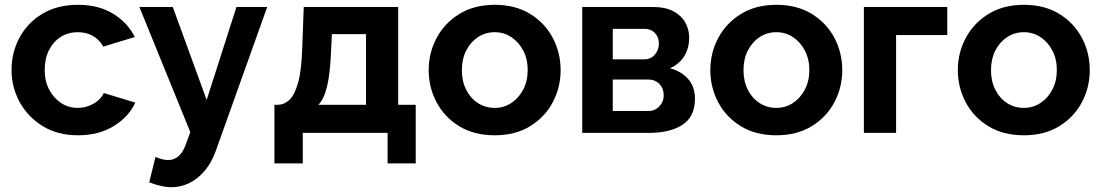

<svg xmlns="http://www.w3.org/2000/svg" viewBox="-20 -553 4584 799"><path d="M305 10Q220 10 158 -28Q96 -66 62 -128Q28 -190 28 -262Q28 -335 61.5 -397Q95 -459 157 -496Q219 -533 304 -533Q390 -533 450.5 -496Q511 -459 541 -399L410 -359Q375 -419 303 -419Q264 -419 233 -399.5Q202 -380 184 -344.5Q166 -309 166 -262Q166 -216 184.5 -180.5Q203 -145 234 -124.5Q265 -104 303 -104Q339 -104 369.5 -121.5Q400 -139 412 -166L543 -126Q516 -67 453.5 -28.5Q391 10 305 10Z M693 226Q672 226 650.5 221Q629 216 601 206L627 100Q657 113 680 113Q733 113 756 40L772 -3L560 -524H699L840 -137L964 -524H1092L878 75Q852 147 802.5 186.5Q753 226 693 226Z M1122 127V-117H1136Q1162 -117 1184 -137Q1206 -157 1220.5 -209Q1235 -261 1238 -359L1244 -524H1637V-117H1710V127H1593V0H1240V127ZM1305 -117H1503V-411H1361L1358 -346Q1354 -246 1341 -193Q1328 -140 1305 -117Z M2039 10Q1953 10 1891.5 -27.5Q1830 -65 1797 -127Q1764 -189 1764 -261Q1764 -334 1797.5 -396Q1831 -458 1892.5 -495.5Q1954 -533 2039 -533Q2124 -533 2185.5 -495.5Q2247 -458 2280 -396Q2313 -334 2313 -261Q2313 -189 2280 -127Q2247 -65 2185.5 -27.5Q2124 10 2039 10ZM1902 -261Q1902 -215 1920 -179.5Q1938 -144 1969 -124Q2000 -104 2039 -104Q2077 -104 2108 -124.5Q2139 -145 2157.5 -180.5Q2176 -216 2176 -262Q2176 -307 2157.5 -342.5Q2139 -378 2108 -398.5Q2077 -419 2039 -419Q2000 -419 1969 -398.5Q1938 -378 1920 -342.5Q1902 -307 1902 -261Z M2403 0V-524H2695Q2749 -524 2782.5 -506Q2816 -488 2832 -459Q2848 -430 2848 -397Q2848 -353 2828 -320Q2808 -287 2768 -269Q2814 -257 2843 -225Q2872 -193 2872 -142Q2872 -68 2820.5 -34Q2769 0 2681 0ZM2530 -306H2661Q2688 -306 2705 -325.5Q2722 -345 2722 -372Q2722 -398 2705.5 -415.5Q2689 -433 2662 -433H2530ZM2530 -91H2677Q2705 -91 2723.5 -110Q2742 -129 2742 -157Q2742 -185 2724 -203.5Q2706 -222 2678 -222H2530Z M3211 10Q3125 10 3063.5 -27.5Q3002 -65 2969 -127Q2936 -189 2936 -261Q2936 -334 2969.5 -396Q3003 -458 3064.5 -495.5Q3126 -533 3211 -533Q3296 -533 3357.5 -495.5Q3419 -458 3452 -396Q3485 -334 3485 -261Q3485 -189 3452 -127Q3419 -65 3357.5 -27.5Q3296 10 3211 10ZM3074 -261Q3074 -215 3092 -179.5Q3110 -144 3141 -124Q3172 -104 3211 -104Q3249 -104 3280 -124.5Q3311 -145 3329.5 -180.5Q3348 -216 3348 -262Q3348 -307 3329.5 -342.5Q3311 -378 3280 -398.5Q3249 -419 3211 -419Q3172 -419 3141 -398.5Q3110 -378 3092 -342.5Q3074 -307 3074 -261Z M3575 0V-524H3922V-407H3709V0Z M4241 10Q4155 10 4093.5 -27.5Q4032 -65 3999 -127Q3966 -189 3966 -261Q3966 -334 3999.5 -396Q4033 -458 4094.5 -495.5Q4156 -533 4241 -533Q4326 -533 4387.5 -495.5Q4449 -458 4482 -396Q4515 -334 4515 -261Q4515 -189 4482 -127Q4449 -65 4387.5 -27.5Q4326 10 4241 10ZM4104 -261Q4104 -215 4122 -179.5Q4140 -144 4171 -124Q4202 -104 4241 -104Q4279 -104 4310 -124.5Q4341 -145 4359.5 -180.5Q4378 -216 4378 -262Q4378 -307 4359.5 -342.5Q4341 -378 4310 -398.5Q4279 -419 4241 -419Q4202 -419 4171 -398.5Q4140 -378 4122 -342.5Q4104 -307 4104 -261Z"/></svg>

Font: Raleway
Style: Bold
Weight: 700
Designer: Matt McInerney, Pablo Impallari, Rodrigo Fuenzalida
Foundry: Matt McInerney, Pablo Impallari, Rodrigo Fuenzalida
Version: Version 4.026